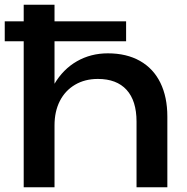

<svg xmlns="http://www.w3.org/2000/svg" viewBox="-31 -790 787 810"><path d="M501 -700V-616H-11V-700ZM199 -770V0H69V-770ZM675 -298V0H545V-277Q545 -365 503 -411Q461 -457 382 -457Q327 -457 285.5 -432.5Q244 -408 221.5 -364Q199 -320 199 -261L153 -286Q161 -372 198 -435Q235 -498 293.5 -531.5Q352 -565 424 -565Q503 -565 559.5 -533Q616 -501 645.5 -441Q675 -381 675 -298Z"/></svg>

Font: Unbounded Variable
Style: Regular
Weight: 400
Designer: Luke Prowse, Jean-Baptiste Morizot, Fátima Lázaro, Florian Runge
Foundry: NaN
Version: Version 1.600;FEAKit 1.0